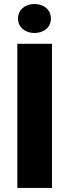

<svg xmlns="http://www.w3.org/2000/svg" viewBox="-20 -927 342 947"><path d="M65.4 -710.9V0H236.3V-710.9ZM68.8 -835.4C68.8 -793.9 102.5 -764.2 149.9 -764.2C198.2 -764.2 231 -793.9 231 -835.4C231 -877.9 198.2 -907.2 149.9 -907.2C102.5 -907.2 68.8 -877.9 68.8 -835.4Z"/></svg>

Font: Vazirmatn Black
Style: Regular
Weight: 900
Designer: Saber Rastikerdar
Foundry: Saber Rastikerdar
Version: Version 33.003